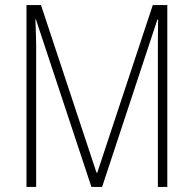

<svg xmlns="http://www.w3.org/2000/svg" viewBox="-20 -734 761 754"><path d="M339 0H381L598 -657H601C600 -603 600 -574 600 -556V0H637V-714H580L362 -56H359L141 -714H84V0H122V-557C122 -577 121 -604 119 -658H121Z"/></svg>

Font: Noto Sans Gurmukhi UI Condensed ExtraLight
Style: Regular
Weight: 200
Width: 3
Designer: Jelle Bosma - Monotype Design Team
Foundry: Monotype Imaging Inc.
Version: Version 2.004